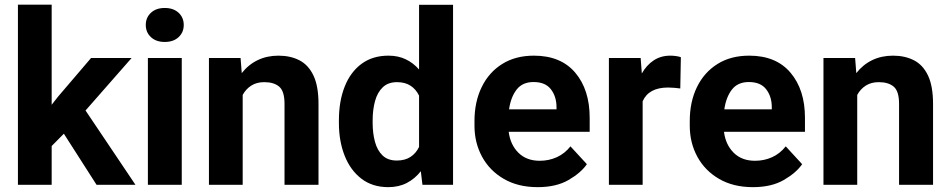

<svg xmlns="http://www.w3.org/2000/svg" viewBox="-20 -770 3960 800"><path d="M382.3 0 246.1 -212.9 195.3 -161.6V0H54.7V-750.5H195.3V-333.5L222.2 -367.7L359.4 -528.3H528.3L336.4 -309.6L544.4 0Z M587.4 -666Q587.4 -696.8 608.9 -716.8Q630.4 -736.8 666.5 -736.8Q702.6 -736.8 724.1 -716.8Q745.6 -696.8 745.6 -666Q745.6 -635.3 724.1 -615.2Q702.6 -595.2 666.5 -595.2Q630.4 -595.2 608.9 -615.2Q587.4 -635.3 587.4 -666ZM737.3 -528.3V0H596.2V-528.3Z M1081.1 -427.7Q1049.3 -427.7 1026.9 -413.3Q1004.4 -398.9 991.2 -374.5V0H850.6V-528.3H982.4L987.3 -465.3Q1014.6 -500.5 1053.5 -519.3Q1092.3 -538.1 1140.1 -538.1Q1189.9 -538.1 1227.5 -518.8Q1265.1 -499.5 1286.1 -455.3Q1307.1 -411.1 1307.1 -336.9V0H1165.5V-337.4Q1165.5 -389.6 1143.6 -408.7Q1121.6 -427.7 1081.1 -427.7Z M1392.1 -257.8V-268.1Q1392.1 -348.6 1416.3 -409.4Q1440.4 -470.2 1486.6 -504.2Q1532.7 -538.1 1598.6 -538.1Q1639.2 -538.1 1670.7 -522.9Q1702.1 -507.8 1726.1 -480.5V-750H1867.7V0H1740.2L1733.4 -56.6Q1709 -25.4 1675.3 -7.8Q1641.6 9.8 1597.7 9.8Q1532.2 9.8 1486.3 -25.1Q1440.4 -60.1 1416.3 -120.6Q1392.1 -181.2 1392.1 -257.8ZM1532.7 -268.1V-257.8Q1532.7 -214.4 1542.5 -178.7Q1552.2 -143.1 1574.2 -122.1Q1596.2 -101.1 1633.3 -101.1Q1667.5 -101.1 1690.4 -116.2Q1713.4 -131.3 1726.1 -157.7V-371.6Q1713.4 -397.9 1690.7 -412.8Q1668 -427.7 1634.3 -427.7Q1597.2 -427.7 1575 -406.5Q1552.7 -385.3 1542.7 -349.1Q1532.7 -313 1532.7 -268.1Z M2220.2 9.8Q2138.2 9.8 2079.1 -24.7Q2020 -59.1 1988.5 -117.2Q1957 -175.3 1957 -246.1V-265.6Q1957 -345.7 1987.1 -407.2Q2017.1 -468.8 2072.5 -503.4Q2127.9 -538.1 2204.6 -538.1Q2316.9 -538.1 2377 -467Q2437 -396 2437 -279.3V-220.7H2099.6Q2106.4 -167 2140.1 -133.5Q2173.8 -100.1 2229 -100.1Q2267.1 -100.1 2300 -115Q2333 -129.9 2356.9 -160.2L2425.3 -85.9Q2400.4 -49.8 2348.9 -20Q2297.4 9.8 2220.2 9.8ZM2203.1 -428.2Q2157.2 -428.2 2132.8 -397Q2108.4 -365.7 2101.1 -314.5H2298.8V-325.2Q2298.3 -368.7 2275.1 -398.4Q2252 -428.2 2203.1 -428.2Z M2816.9 -531.7 2814.5 -401.4Q2804.2 -402.8 2789.8 -404.1Q2775.4 -405.3 2763.7 -405.3Q2683.1 -405.3 2657.7 -348.1V0H2517.1V-528.3H2649.4L2654.3 -463.9Q2673.8 -498.5 2703.6 -518.3Q2733.4 -538.1 2772.9 -538.1Q2784.2 -538.1 2796.6 -536.4Q2809.1 -534.7 2816.9 -531.7Z M3117.2 9.8Q3035.2 9.8 2976.1 -24.7Q2917 -59.1 2885.5 -117.2Q2854 -175.3 2854 -246.1V-265.6Q2854 -345.7 2884 -407.2Q2914.1 -468.8 2969.5 -503.4Q3024.9 -538.1 3101.6 -538.1Q3213.9 -538.1 3273.9 -467Q3334 -396 3334 -279.3V-220.7H2996.6Q3003.4 -167 3037.1 -133.5Q3070.8 -100.1 3126 -100.1Q3164.1 -100.1 3197 -115Q3230 -129.9 3253.9 -160.2L3322.3 -85.9Q3297.4 -49.8 3245.8 -20Q3194.3 9.8 3117.2 9.8ZM3100.1 -428.2Q3054.2 -428.2 3029.8 -397Q3005.4 -365.7 2998 -314.5H3195.8V-325.2Q3195.3 -368.7 3172.1 -398.4Q3148.9 -428.2 3100.1 -428.2Z M3641.6 -427.7Q3609.9 -427.7 3587.4 -413.3Q3564.9 -398.9 3551.8 -374.5V0H3411.1V-528.3H3543L3547.9 -465.3Q3575.2 -500.5 3614 -519.3Q3652.8 -538.1 3700.7 -538.1Q3750.5 -538.1 3788.1 -518.8Q3825.7 -499.5 3846.7 -455.3Q3867.7 -411.1 3867.7 -336.9V0H3726.1V-337.4Q3726.1 -389.6 3704.1 -408.7Q3682.1 -427.7 3641.6 -427.7Z"/></svg>

Font: Vazirmatn RD UI
Style: Bold
Weight: 700
Designer: Saber Rastikerdar
Foundry: Saber Rastikerdar
Version: Version 33.003